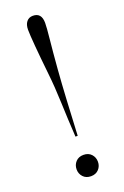

<svg xmlns="http://www.w3.org/2000/svg" viewBox="-142 -757 524 812"><g transform="rotate(-20 120.0 -351.0)"><path d="M115 -170Q110 -252 107.5 -325Q105 -398 98 -461Q90 -536 85.5 -589.5Q81 -643 81 -663Q81 -686 91.5 -699Q102 -712 120 -712Q159 -712 159 -666Q159 -646 153.5 -593Q148 -540 142 -465Q137 -402 133 -327.5Q129 -253 125 -170ZM72 -38Q72 -58 85 -72Q98 -86 120 -86Q142 -86 155 -72Q168 -58 168 -38Q168 -18 155 -4Q142 10 120 10Q98 10 85 -4Q72 -18 72 -38Z"/></g></svg>

Font: Libre Caslon Display
Style: Regular
Weight: 400
Designer: Pablo Impallari, Rodrigo Fuenzalida
Foundry: Pablo Impallari, Rodrigo Fuenzalida
Version: Version 1.002; ttfautohint (v1.5)